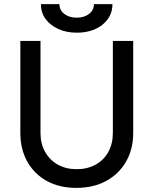

<svg xmlns="http://www.w3.org/2000/svg" viewBox="-20 -899 746 934"><path d="M351 15Q269 15 208 -18.5Q147 -52 113 -112.5Q79 -173 79 -252V-700H177V-252Q177 -200 199.5 -160Q222 -120 261.5 -98Q301 -76 353 -76Q405 -76 445 -98Q485 -120 507 -160Q529 -200 529 -252V-700H628V-252Q628 -173 593 -112.5Q558 -52 496 -18.5Q434 15 351 15ZM353 -740Q303 -740 263.5 -758Q224 -776 201.5 -807Q179 -838 179 -879H269Q269 -850 292.5 -831.5Q316 -813 353 -813Q390 -813 413.5 -831.5Q437 -850 437 -879H527Q527 -818 478.5 -779Q430 -740 353 -740Z"/></svg>

Font: Figtree Medium
Style: Regular
Weight: 500
Designer: Erik Kennedy
Foundry: Erik Kennedy
Version: Version 2.001; ttfautohint (v1.8.4.7-5d5b);gftools[0.9.27]